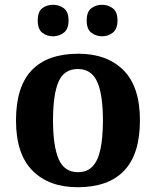

<svg xmlns="http://www.w3.org/2000/svg" viewBox="-20 -774 654 804"><path d="M305 10Q185 10 116 -59.5Q47 -129 47 -270Q47 -411 113 -480Q179 -549 308 -549Q428 -549 497 -480Q566 -411 566 -270Q566 -129 500 -59.5Q434 10 305 10ZM307 -53Q345 -53 368 -77.5Q391 -102 401 -151Q411 -200 411 -270Q411 -378 387 -431.5Q363 -485 306 -485Q248 -485 225 -431.5Q202 -378 202 -270Q202 -163 225.5 -108Q249 -53 307 -53ZM408 -622Q382 -622 362.5 -637Q343 -652 343 -688Q343 -725 362.5 -739.5Q382 -754 408 -754Q432 -754 452 -739.5Q472 -725 472 -688Q472 -652 452 -637Q432 -622 408 -622ZM202 -622Q176 -622 157 -637Q138 -652 138 -688Q138 -725 157 -739.5Q176 -754 202 -754Q227 -754 247 -739.5Q267 -725 267 -688Q267 -652 247 -637Q227 -622 202 -622Z"/></svg>

Font: Noto Serif Khmer
Style: Bold
Weight: 700
Version: Version 2.003